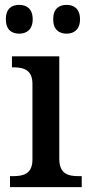

<svg xmlns="http://www.w3.org/2000/svg" viewBox="-20 -767 369 787"><path d="M253 -629C282 -629 308 -645 308 -688C308 -732 282 -747 253 -747C223 -747 198 -732 198 -688C198 -645 223 -629 253 -629ZM59 -629C88 -629 114 -645 114 -688C114 -732 88 -747 59 -747C28 -747 4 -732 4 -688C4 -645 28 -629 59 -629ZM21 0H315V-45H302C258 -45 223 -55 223 -117V-536H29V-491H34C77 -491 113 -481 113 -423V-113C113 -55 77 -45 34 -45H21Z"/></svg>

Font: Noto Serif Ethiopic Medium
Style: Regular
Weight: 500
Designer: Monotype Design Team
Foundry: Monotype Imaging Inc.
Version: Version 2.102